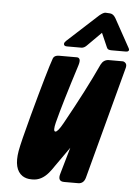

<svg xmlns="http://www.w3.org/2000/svg" viewBox="-52 -766 578 808"><g transform="rotate(5 236.5 -362.0)"><path d="M353.5 -639.2 294.4 -580.1Q284.7 -570.3 273.9 -569.3Q271 -569.3 267.1 -569.3H211.4Q198.2 -569.3 198.2 -579.1Q198.7 -585.4 205.6 -591.8L335.4 -710.9Q352.1 -724.6 360.4 -724.6Q361.3 -724.6 362.8 -724.6L380.4 -723.6Q394 -722.2 402.8 -707.5Q403.3 -706.5 403.8 -706.1L470.2 -585.9Q477.1 -575.2 468.3 -570.8Q464.8 -569.3 460.4 -569.3H399.9Q385.7 -569.3 381.8 -575.7Q380.9 -577.6 379.4 -580.1ZM262.7 -145.5 205.6 -64.5Q193.8 -46.4 182.6 -33.2Q153.3 1 116.7 1H110.8Q89.4 1 73.2 -9.3Q34.2 -35.6 47.4 -113.3Q53.7 -149.4 85.4 -267.1Q139.2 -465.3 156.7 -513.7Q161.6 -526.9 181.2 -527.3H257.3Q266.6 -527.3 269.5 -518.6Q272 -510.7 266.1 -492.2Q214.4 -330.1 192.9 -246.1Q188.5 -228.5 188.5 -218.8Q188.5 -208 194.3 -208Q204.6 -208 226.1 -247.1Q309.1 -396.5 358.9 -504.9Q369.6 -526.4 391.1 -527.3H450.7Q454.6 -527.3 458.5 -524.9Q470.2 -518.1 466.3 -502L339.4 -26.4Q332.5 -1 310.1 0H249.5Q219.7 0 231 -35.2Z"/></g></svg>

Font: Allan
Style: Bold
Weight: 500
Italic angle: -14.3°
Version: Version 1.002